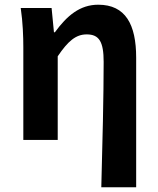

<svg xmlns="http://www.w3.org/2000/svg" viewBox="-20 -594 671 815"><path d="M410 201H558V-349C558 -490 513 -574 397 -574C319 -574 264 -527 213 -457H209L199 -560H68C77 -499 79 -437 79 -393V0H225V-355C269 -420 302 -448 348 -448C401 -448 420 -417 420 -331C420 -193 415 24 410 201Z"/></svg>

Font: Noto Sans CJK JP Bold
Style: Regular
Weight: 700
Designer: Ryoko NISHIZUKA (kana & ideographs); Paul D. Hunt (Latin, Greek & Cyrillic); Wenlong ZHANG (bopomofo); Sandoll Communica
Foundry: Adobe Systems Incorporated
Version: Version 1.004;PS 1.004;hotconv 1.0.82;makeotf.lib2.5.63406